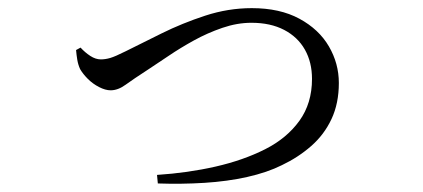

<svg xmlns="http://www.w3.org/2000/svg" viewBox="-20 -467 1040 472"><path d="M366 -37Q442 -42 510 -57.5Q578 -73 631.5 -100Q685 -127 716 -170Q747 -213 747 -273Q747 -314 729.5 -345Q712 -376 678.5 -393.5Q645 -411 598 -411Q563 -411 526.5 -398.5Q490 -386 456.5 -367.5Q423 -349 395 -330Q367 -311 347 -298Q307 -272 288.5 -258.5Q270 -245 252 -245Q239 -245 223.5 -253Q208 -261 196 -273Q184 -285 177 -297Q172 -308 170 -320Q168 -332 167 -344L178 -350Q189 -338 202 -329.5Q215 -321 228 -321Q239 -321 251 -324.5Q263 -328 289 -341Q327 -360 377.5 -385Q428 -410 484.5 -428.5Q541 -447 599 -447Q668 -447 716 -421Q764 -395 788.5 -353Q813 -311 813 -263Q813 -213 795 -174.5Q777 -136 745 -108Q713 -80 673 -61Q637 -43 588 -32Q539 -21 482.5 -17.5Q426 -14 368 -16Z"/></svg>

Font: Noto Serif SC
Style: Regular
Weight: 400
Designer: Ryoko NISHIZUKA 西塚涼子 (kana & ideographs); Frank Grießhammer (Latin, Greek & Cyrillic); Wenlong ZHANG 张文龙 (bopomofo); San
Foundry: Adobe
Version: Version 2.002-H1;hotconv 1.1.0;makeotfexe 2.6.0